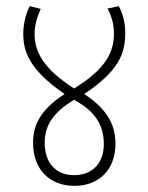

<svg xmlns="http://www.w3.org/2000/svg" viewBox="-20 -642 484 627"><path d="M357 -172C357 -226 338 -281 255 -335C368 -410 389 -468 389 -533C389 -565 383 -593 368 -622L331 -614C345 -589 352 -561 352 -533C352 -479 334 -422 222 -353C124 -416 93 -471 93 -530C93 -561 101 -586 113 -613L77 -622C64 -595 56 -564 56 -531C56 -470 79 -412 191 -335C108 -281 88 -230 88 -175C88 -86 145 -35 223 -35C303 -35 357 -88 357 -172ZM126 -175C126 -225 146 -271 222 -316C298 -275 319 -226 319 -171C319 -113 285 -70 222 -70C159 -70 126 -114 126 -175Z"/></svg>

Font: Noto Sans Devanagari Condensed ExtraLight
Style: Regular
Weight: 200
Width: 3
Designer: Jelle Bosma - Monotype Design Team
Foundry: Monotype Imaging Inc.
Version: Version 2.004